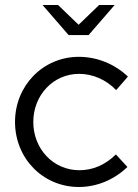

<svg xmlns="http://www.w3.org/2000/svg" viewBox="-20 -738 553 767"><path d="M212 -718H150L254 -598H334L438 -718H376L294 -639ZM295 9C367 9 436 -20 489 -71L443 -121C400 -79 351 -58 297 -58C194 -58 113 -142 113 -251C113 -358 193 -443 296 -443C350 -443 404 -420 444 -378L491 -432C439 -482 368 -511 295 -511C152 -511 40 -396 40 -251C40 -105 152 9 295 9Z"/></svg>

Font: Red Hat Display
Style: Regular
Weight: 400
Designer: Pentagram, MCKL
Foundry: Pentagram, MCKL
Version: Version 1.023